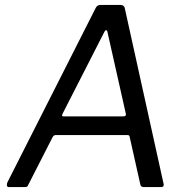

<svg xmlns="http://www.w3.org/2000/svg" viewBox="-20 -762 767 782"><path d="M80 0C88 0 93 -2 94 -7L194 -203C197 -209 202 -212 207 -212H498C505 -212 507 -210 508 -205L551 -13C552 -4 557 0 565 0H636C643 0 647 -3 647 -10L489 -725C488 -736 481 -742 470 -742H392C380 -742 375 -739 370 -730L10 -19C9 -16 8 -13 8 -8C8 -3 11 0 16 0ZM239 -288C232 -288 233 -291 233 -292C233 -294 234 -297 236 -301L403 -628C406 -635 409 -639 412 -639C415 -639 417 -636 418 -630L492 -301C492 -299 493 -298 493 -296C493 -291 489 -288 483 -288Z"/></svg>

Font: Libre Franklin
Style: Italic
Weight: 400
Italic angle: -8°
Designer: Pablo Impallari, Rodrigo Fuenzalida
Foundry: Impallari Type
Version: Version 1.002; ttfautohint (v1.5)